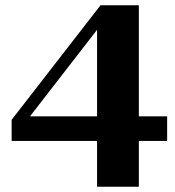

<svg xmlns="http://www.w3.org/2000/svg" viewBox="-20 -629 660 726"><path d="M24 -96V-176L360 -609H409L401 -586L67 -155L71 -189H612V-96ZM505 77H347V-548L383 -609H505Z"/></svg>

Font: Roboto Serif 120pt Expanded SemiBold
Style: Regular
Weight: 600
Width: 7
Designer: Greg Gazdowicz
Foundry: Commercial Type
Version: Version 1.008